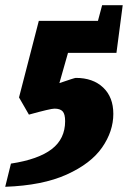

<svg xmlns="http://www.w3.org/2000/svg" viewBox="-32 -562 510 737"><path d="M196 -243Q254 -263 259 -263Q325 -263 364 -226Q403 -189 403 -125Q403 -58 360 4Q317 66 224 108Q131 150 -12 155L10 66Q115 50 166.5 10.5Q218 -29 218 -97Q218 -124 208.5 -134.5Q199 -145 177 -145Q162 -145 79 -122L41 -188L117 -482H344L360 -542H439L415 -359H229Z"/></svg>

Font: Grenze Black
Style: Italic
Weight: 900
Italic angle: -10°
Designer: Renata Polastri
Foundry: Omnibus-Type
Version: Version 1.002; ttfautohint (v1.8)